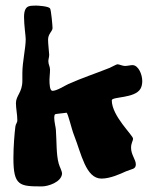

<svg xmlns="http://www.w3.org/2000/svg" viewBox="-20 -663 536 687"><path d="M483 -346C487 -353 489 -363 489 -373C489 -397 475 -430 454 -430C447 -430 436 -427 427 -427C418 -427 407 -433 400 -433C395 -432 383 -425 372 -420C314 -397 278 -386 224 -362C209 -355 183 -338 168 -338C158 -338 157 -361 157 -378C157 -389 159 -399 159 -414C159 -425 153 -432 153 -444C153 -451 156 -459 156 -467C155 -485 152 -506 152 -521C152 -542 167 -550 168 -562C168 -570 163 -628 159 -633C153 -641 115 -643 109 -643C92 -641 66 -650 66 -602C66 -573 72 -534 72 -523C72 -490 60 -442 60 -401C60 -391 60 -382 60 -374C60 -332 37 -321 37 -294C37 -275 42 -253 42 -233C42 -223 36 -220 35 -210C32 -186 28 -140 28 -97C28 2 50 4 130 4C152 4 199 -11 202 -41C202 -52 193 -66 190 -78C181 -110 183 -155 180 -198C180 -205 174 -227 174 -242C174 -247 175 -252 177 -254C179 -256 220 -259 218 -260C224 -256 236 -201 245 -179C271 -113 287 -24 343 -24C375 -24 411 -41 431 -50C452 -59 466 -57 466 -75C466 -92 449 -109 449 -134C449 -152 456 -158 456 -167C456 -179 380 -248 380 -304C380 -318 463 -310 483 -346Z"/></svg>

Font: Freckle Face
Style: Regular
Weight: 400
Designer: Astigmatic (AOETI)
Foundry: Astigmatic (AOETI)
Version: Version 1.000